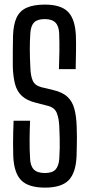

<svg xmlns="http://www.w3.org/2000/svg" viewBox="-20 -828 398 855"><path d="M180.5 7.5Q106.5 7.5 74.2 -25.5Q42 -58.5 39 -133.5Q38.5 -162.5 38.2 -187.2Q38 -212 38.8 -236.8Q39.5 -261.5 40.5 -290.5H114Q112 -247.5 111.8 -204.5Q111.5 -161.5 114 -121Q115.5 -88.5 131 -73Q146.5 -57.5 180 -57.5Q213 -57.5 227.2 -73Q241.5 -88.5 244 -121Q245.5 -148 246 -169.2Q246.5 -190.5 245.8 -213.2Q245 -236 244 -265Q242.5 -300.5 233 -324.5Q223.5 -348.5 195.5 -356L139.5 -370.5Q99.5 -380.5 77.8 -400.5Q56 -420.5 47.2 -452.8Q38.5 -485 37 -531.5Q36.5 -562.5 37 -598.5Q37.5 -634.5 38 -668Q39.5 -718 53.5 -748.8Q67.5 -779.5 98.5 -793.5Q129.5 -807.5 180 -807.5Q251.5 -807.5 283.2 -775Q315 -742.5 318 -667.5Q319 -640.5 318.5 -601.2Q318 -562 317 -520H242.5Q244 -559.5 244.5 -599.8Q245 -640 243.5 -679.5Q242 -712.5 226.5 -727.8Q211 -743 179.5 -743Q146 -743 131.5 -727.8Q117 -712.5 115 -679.5Q112.5 -643 112.8 -606Q113 -569 115 -531.5Q116 -490.5 125.8 -468.8Q135.5 -447 165 -439.5L217 -427Q258.5 -417.5 280.5 -396.8Q302.5 -376 311.2 -343.2Q320 -310.5 321.5 -265Q322.5 -237 322.5 -216.8Q322.5 -196.5 322 -177.5Q321.5 -158.5 321 -133.5Q318 -58.5 285.8 -25.5Q253.5 7.5 180.5 7.5Z"/></svg>

Font: Big Shoulders Display Thin Medium
Style: Regular
Weight: 500
Version: Version 2.002